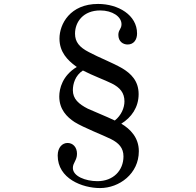

<svg xmlns="http://www.w3.org/2000/svg" viewBox="-20 -867 996 975"><path d="M596 -239C647 -270 684 -322 684 -389C684 -457 644 -494 601 -520C549 -550 484 -574 432 -602C383 -627 361 -654 361 -696C361 -756 403 -814 489 -814C550 -814 597 -783 597 -744C597 -719 581 -716 581 -690C581 -656 605 -641 628 -641C659 -641 676 -665 676 -697C676 -791 580 -847 478 -847C336 -847 282 -745 282 -671C282 -602 324 -561 363 -532C365 -530 367 -529 370 -527C297 -483 281 -417 281 -377C281 -312 319 -273 359 -247C406 -218 503 -181 543 -161C583 -141 607 -116 607 -73C607 -1 555 53 475 53C414 53 350 28 350 -14C350 -41 371 -52 371 -86C371 -120 350 -141 323 -141C297 -141 273 -119 273 -77C273 40 398 88 488 88C586 88 685 15 685 -99C685 -169 641 -212 596 -239ZM350 -409C350 -441 362 -484 401 -509C449 -484 514 -460 548 -443C590 -422 612 -395 612 -352C612 -320 596 -281 563 -255C517 -277 461 -299 426 -315C379 -339 350 -365 350 -409Z"/></svg>

Font: Shippori Mincho OTF Medium
Style: Regular
Weight: 500
Designer: FONTDASU
Foundry: FONTDASU / Google Inc. / but / Adobe
Version: Version 3.300;hotconv 1.0.109;makeotfexe 2.5.65596